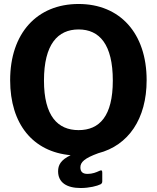

<svg xmlns="http://www.w3.org/2000/svg" viewBox="-20 -772 788 965"><path d="M272 89C272 145 315 173 385 173C429 173 468 163 486 154C492 150 494 146 494 139V96C494 85 491 81 479 87C464 94 445 102 420 102C395 102 384 91 384 69C384 43 405 23 474 -2C625 -41 717 -174 717 -369C717 -606 582 -752 375 -752C166 -752 31 -605 31 -369C31 -148 146 -9 335 8C285 32 272 58 272 89ZM375 -118C270 -118 201 -189 201 -367C201 -549 270 -624 375 -624C480 -624 547 -549 547 -367C547 -188 480 -118 375 -118Z"/></svg>

Font: Cheyenne Sans
Style: Bold
Weight: 700
Designer: The Public Sans project authors (U.S. Web Design System), Libre Franklin designed by Pablo Impallari and Rodrigo Fuenzal
Foundry: The Cheyenne Sans Project Authors
Version: Version 2.007